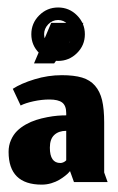

<svg xmlns="http://www.w3.org/2000/svg" viewBox="-20 -494 319 521"><path d="M72.3 -322H127L206.7 -432H119ZM137.7 -363Q122 -363 110.8 -374.2Q99.7 -385.3 99.7 -401Q99.7 -416.3 110.8 -428Q122 -439.7 137.7 -439.7Q153 -439.7 164.3 -428Q175.7 -416.3 175.7 -401Q175.7 -385.7 164.7 -374.3Q153.7 -363 137.7 -363ZM86.5 -349.8Q108 -328.7 137.7 -328.7Q167.3 -328.7 188.8 -349.8Q210.3 -371 210.3 -401Q210.3 -431 189 -452.3Q167.7 -473.7 137.7 -473.7Q107.7 -473.7 86.3 -452.3Q65 -431 65 -401Q65 -371 86.5 -349.8ZM170 -29.7 180.7 0H272L262.7 -26V-161.7Q262.7 -198.3 257 -222.2Q251.3 -246 237.8 -261.5Q224.3 -277 202.7 -283.5Q181 -290 147.7 -290Q110 -290 73.7 -278.8Q37.3 -267.7 14.7 -253L36 -207.7Q48.7 -214.3 71 -219.2Q93.3 -224 114 -224Q138 -224 148.8 -215.7Q159.7 -207.3 159.7 -187V-181Q148.3 -181 136 -180Q123.7 -179 108 -176Q92.3 -173 78.2 -168.5Q64 -164 50 -156.2Q36 -148.3 26 -138.3Q16 -128.3 9.7 -113.8Q3.3 -99.3 3.3 -82Q3.3 7 93.3 7Q106.7 7 119.3 3.2Q132 -0.7 140.8 -6Q149.7 -11.3 156.5 -16.7Q163.3 -22 166.7 -26ZM143.7 -51.7Q115.3 -51.7 115.3 -93.3Q115.3 -116.7 127.3 -127.8Q139.3 -139 159.7 -139V-59Q159.7 -59 157.7 -57.2Q155.7 -55.3 151.8 -53.5Q148 -51.7 143.7 -51.7Z"/></svg>

Font: Jomhuria
Style: Regular
Weight: 400
Designer: Arabic design by Kourosh Beigpour, Latin design by Eben Sorkin, engineering by Lasse Fister and Khaled Hosney
Version: Version 1.0000